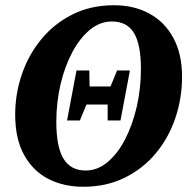

<svg xmlns="http://www.w3.org/2000/svg" viewBox="-20 -695 726 733"><path d="M236 -235 272 -426H321L322 -365H402L427 -426H476L440 -235H391V-296H310L285 -235ZM307 -44Q352 -44 390.5 -76Q429 -108 457.5 -163Q486 -218 502 -287.5Q518 -357 518 -431Q518 -525 491.5 -569Q465 -613 407 -613Q362 -613 323.5 -581.5Q285 -550 256 -495.5Q227 -441 211 -372.5Q195 -304 195 -229Q195 -134 222.5 -89Q250 -44 307 -44ZM298 18Q223 18 164.5 -12Q106 -42 72 -103.5Q38 -165 38 -257Q38 -337 63.5 -411.5Q89 -486 138 -545.5Q187 -605 257 -640Q327 -675 415 -675Q492 -675 550.5 -643Q609 -611 642 -550Q675 -489 675 -402Q675 -320 649.5 -244.5Q624 -169 575 -110Q526 -51 456 -16.5Q386 18 298 18Z"/></svg>

Font: Source Serif 4 SmText
Style: Bold Italic
Weight: 700
Italic angle: -12°
Designer: Frank Grießhammer
Foundry: Adobe
Version: Version 4.005;hotconv 1.1.0;makeotfexe 2.6.0